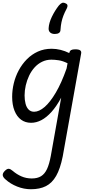

<svg xmlns="http://www.w3.org/2000/svg" viewBox="-41 -872 659 1390"><path d="M183 498Q132 498 83 478.5Q34 459 -1 427Q-19 412 -21 397Q-23 382 -6 365Q10 349 22.5 350Q35 351 51 365Q80 390 114.5 405Q149 420 189 420Q230 420 256.5 403.5Q283 387 299.5 351.5Q316 316 327 256L402 -165Q368 -102 332 -62Q296 -22 259 -2.5Q222 17 184 17Q142 17 111.5 -5.5Q81 -28 64 -70.5Q47 -113 47 -171Q47 -220 59 -269.5Q71 -319 95 -363.5Q119 -408 153.5 -443Q188 -478 233 -498.5Q278 -519 333 -519Q365 -519 397.5 -511Q430 -503 460 -488L461 -490Q464 -504 474 -509.5Q484 -515 503 -515Q530 -515 540 -507Q550 -499 546 -482L413 261Q395 350 365.5 401.5Q336 453 291.5 475.5Q247 498 183 498ZM206 -63Q242 -63 282 -97.5Q322 -132 363 -201.5Q404 -271 441 -376L448 -414Q414 -431 384.5 -435.5Q355 -440 331 -440Q295 -440 264 -425Q233 -410 209.5 -384Q186 -358 170 -324.5Q154 -291 145.5 -254Q137 -217 137 -181Q137 -148 144 -121Q151 -94 166.5 -78.5Q182 -63 206 -63ZM433 -848Q446 -843 447.5 -833Q449 -823 442 -810Q427 -782 418 -758.5Q409 -735 404 -711Q399 -687 397 -657Q397 -641 386 -633.5Q375 -626 356 -626Q334 -626 322 -637Q310 -648 311 -667Q313 -706 334.5 -750.5Q356 -795 385 -832Q398 -847 408.5 -851Q419 -855 433 -848Z"/></svg>

Font: Playwrite DE VA
Style: Regular
Weight: 400
Designer: Veronika Burian, José Scaglione
Foundry: TypeTogether
Version: Version 1.002